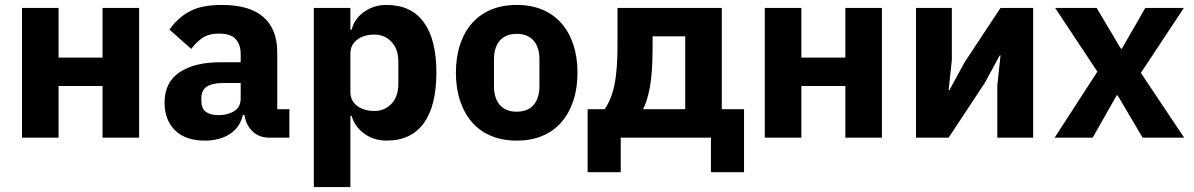

<svg xmlns="http://www.w3.org/2000/svg" viewBox="-20 -557 4830 777"><path d="M69 -525H217V-324H395V-525H543V0H395V-209H217V0H69Z M646 0ZM1069 0Q1029 0 1002.5 -25Q976 -50 969 -92H963Q951 -41 910 -14.5Q869 12 809 12Q730 12 688 -30Q646 -72 646 -141Q646 -224 706.5 -264.5Q767 -305 871 -305H954V-338Q954 -376 934 -398.5Q914 -421 867 -421Q823 -421 797 -402Q771 -383 754 -359L666 -437Q698 -484 746.5 -510.5Q795 -537 878 -537Q990 -537 1046 -488Q1102 -439 1102 -345V-115H1151V0ZM864 -91Q901 -91 927.5 -107Q954 -123 954 -159V-221H882Q795 -221 795 -162V-147Q795 -118 813 -104.5Q831 -91 864 -91Z M1250 0ZM1250 -525H1398V-437H1403Q1414 -481 1453.5 -509Q1493 -537 1544 -537Q1644 -537 1695 -467Q1746 -397 1746 -263Q1746 -129 1695 -58.5Q1644 12 1544 12Q1518 12 1495 4.5Q1472 -3 1453.5 -16.5Q1435 -30 1422 -48.5Q1409 -67 1403 -88H1398V200H1250ZM1495 -108Q1537 -108 1564.5 -137.5Q1592 -167 1592 -217V-308Q1592 -358 1564.5 -387.5Q1537 -417 1495 -417Q1453 -417 1425.5 -396.5Q1398 -376 1398 -340V-185Q1398 -149 1425.5 -128.5Q1453 -108 1495 -108Z M1825 0ZM2071 12Q2013 12 1967.5 -7Q1922 -26 1890.5 -62Q1859 -98 1842 -149Q1825 -200 1825 -263Q1825 -326 1842 -377Q1859 -428 1890.5 -463.5Q1922 -499 1967.5 -518Q2013 -537 2071 -537Q2129 -537 2174.5 -518Q2220 -499 2251.5 -463.5Q2283 -428 2300 -377Q2317 -326 2317 -263Q2317 -200 2300 -149Q2283 -98 2251.5 -62Q2220 -26 2174.5 -7Q2129 12 2071 12ZM2071 -105Q2115 -105 2139 -132Q2163 -159 2163 -209V-316Q2163 -366 2139 -393Q2115 -420 2071 -420Q2027 -420 2003 -393Q1979 -366 1979 -316V-209Q1979 -159 2003 -132Q2027 -105 2071 -105Z M2358 -115H2427Q2440 -134 2450 -158Q2460 -182 2466.5 -213.5Q2473 -245 2476 -285Q2479 -325 2479 -376V-525H2901V-115H2991V140H2857V0H2492V140H2358ZM2753 -115V-410H2621V-368Q2621 -260 2609.5 -201.5Q2598 -143 2582 -115Z M3075 -525H3223V-324H3401V-525H3549V0H3401V-209H3223V0H3075Z M3687 -525H3832V-314L3819 -192H3822L3883 -304L4029 -525H4161V0H4016V-211L4029 -333H4026L3965 -221L3819 0H3687Z M4248 0ZM4248 0 4421 -267 4250 -525H4418L4516 -360H4520L4615 -525H4771L4597 -262L4772 0H4604L4503 -171H4499L4402 0Z"/></svg>

Font: Aneliza ExtraBold
Style: Regular
Weight: 800
Designer: Mike Abbink, Paul van der Laan, Pieter van Rosmalen
Foundry: Bold Monday
Version: Version 3.001;September 8, 2019;FontCreator 11.5.0.2425 64-b